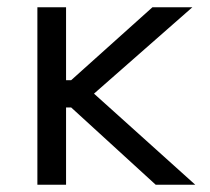

<svg xmlns="http://www.w3.org/2000/svg" viewBox="-20 -509 578 529"><path d="M83 0V-489H162V-288H176L400 -489H510L239 -251L518 0H409L176 -213H162V0Z"/></svg>

Font: Space Grotesk
Style: Regular
Weight: 400
Designer: Florian Karsten
Foundry: Florian Karsten
Version: Version 2.000